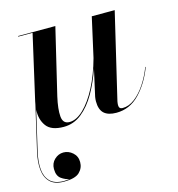

<svg xmlns="http://www.w3.org/2000/svg" viewBox="-107 -553 840 906"><g transform="rotate(-15 313.0 -100.0)"><path d="M11 91Q0 138.5 3.4 175.8Q6.8 213.1 28.6 234.8Q50.5 256.5 95 257L124 255Q103.8 252 83.9 237.9Q64 223.8 64 190Q64 162.2 83.1 144.1Q102.2 126 127 126Q151.8 126 171.9 143.8Q192 161.5 192 190Q192 219.2 170.9 239.6Q149.8 260 95 260Q50 260 27.4 237.6Q4.9 215.1 0.9 176.8Q-3 138.5 8 91L58.4 -127.4Q59.5 -134.1 61 -141L133 -457H63V-460H245L168 -137Q154.5 -77.8 157.6 -41.4Q160.8 -5 193 -5Q227 -5 262.3 -38.9Q297.6 -72.9 328.4 -132.2Q359.2 -191.5 379.9 -267.5L423 -460H535L436 -41Q435.2 -36.5 434.6 -31.6Q434 -26.8 434 -23Q434 -4 452 -4Q483 -4 512 -26.3Q541 -48.6 565 -85.1Q589 -121.5 605 -164L607 -163Q578.5 -88 530.9 -39Q483.2 10 418 10Q378.2 10 358.1 -8.2Q338 -26.5 338 -67Q338 -77 340 -89L369.6 -221.2Q348.2 -157.6 318.2 -105.1Q288.1 -52.6 248.9 -21.3Q209.8 10 161 10Q100.2 10 76.6 -22Q52.9 -54 55.5 -101.8Z"/></g></svg>

Font: Bodoni* 72 Medium
Style: Italic
Weight: 500
Italic angle: -13°
Version: Version 1.002; ttfautohint (v0.97) -l 8 -r 50 -G 200 -x 14 -